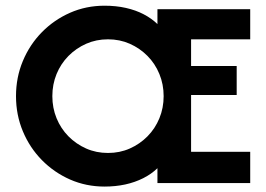

<svg xmlns="http://www.w3.org/2000/svg" viewBox="-20 -658 957 690"><path d="M355.6 12.5Q289.6 12.5 231.9 -12.8Q174.3 -38.2 130.6 -82.6Q86.8 -127.1 62.2 -186.1Q37.5 -245.1 37.5 -312.5Q37.5 -379.9 62.2 -438.9Q86.8 -497.9 130.6 -542.4Q174.3 -586.8 231.9 -612.2Q289.6 -637.5 355.6 -637.5Q397.2 -637.5 432.6 -629.5Q468.1 -621.5 496.5 -606.6Q525 -591.7 545.8 -571.5V-625H879.2V-516.7H666.7V-420.8H830.6V-316.7H666.7V-112.5H879.2V0H545.8V-53.5Q524.3 -32.6 494.8 -17.7Q465.3 -2.8 430.2 4.9Q395.1 12.5 355.6 12.5ZM368.1 -108.3Q410.4 -108.3 446.5 -124.3Q482.6 -140.3 510.1 -168.1Q537.5 -195.8 552.8 -233Q568.1 -270.1 568.1 -312.5Q568.1 -354.9 552.8 -392Q537.5 -429.2 510.1 -456.9Q482.6 -484.7 446.5 -500.7Q410.4 -516.7 368.1 -516.7Q325.7 -516.7 289.6 -500.7Q253.5 -484.7 226 -456.9Q198.6 -429.2 183.3 -392Q168.1 -354.9 168.1 -312.5Q168.1 -270.1 183.3 -233Q198.6 -195.8 226 -168.1Q253.5 -140.3 289.6 -124.3Q325.7 -108.3 368.1 -108.3Z"/></svg>

Font: Afacad Flux
Style: Bold
Weight: 700
Designer: Kristian Moeller
Foundry: Dicotype
Version: Version 1.100